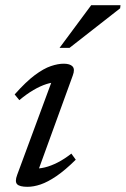

<svg xmlns="http://www.w3.org/2000/svg" viewBox="-20 -710 484 740"><path d="M46 -35.5 184.5 -410 200.5 -392.5Q182.5 -393.5 159 -386Q135.5 -378.5 109 -363Q82.5 -347.5 54.5 -324L36.5 -346Q80 -395 114.2 -420.5Q148.5 -446 176 -455.2Q203.5 -464.5 225.5 -464.5Q250 -464.5 259.8 -453.8Q269.5 -443 260.5 -419L122 -38L110 -61Q129 -59 152.8 -64.8Q176.5 -70.5 202.8 -84Q229 -97.5 255 -118L272 -94.5Q231 -54 197.5 -31.2Q164 -8.5 136.8 0.8Q109.5 10 86 10Q55.5 10 46 0Q36.5 -10 46 -35.5ZM209.5 -525.5 331.5 -690H444.5L443 -678L248 -525.5Z"/></svg>

Font: Newsreader 14pt
Style: Italic
Weight: 400
Italic angle: -17°
Designer: Hugues Gentile
Foundry: Production Type
Version: Version 1.003